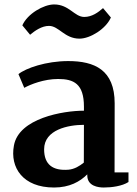

<svg xmlns="http://www.w3.org/2000/svg" viewBox="-20 -836 622 869"><path d="M116.2 -678.7C137.7 -696.8 168.9 -718.8 201.7 -718.8C246.6 -718.8 272 -661.1 339.8 -661.1C387.7 -661.1 459 -704.6 481.9 -756.8L446.3 -799.3C425.3 -780.8 397 -759.3 361.3 -759.3C316.9 -759.3 293 -815.9 225.1 -815.9C177.2 -815.9 104 -773.4 81.1 -721.2ZM43 -177.2C24.4 -77.6 83.5 12.7 224.6 12.7C294.4 12.7 341.8 -13.7 375 -46.9V-42.5C375 6.8 425.3 12.7 449.7 12.7C485.8 12.7 533.2 6.3 561.5 -12.2V-55.7H498.5L499 -368.2C499 -520 407.7 -559.6 288.6 -559.6C188.5 -559.6 96.2 -527.3 63.5 -500.5L89.8 -438.5C118.2 -454.1 178.7 -478.5 243.2 -478.5C313.5 -478.5 359.9 -457 359.9 -353.5V-335C265.6 -335 64.9 -300.8 43 -177.2ZM179.7 -160.2C179.7 -249.5 289.6 -271 359.9 -271C359.9 -213.9 359.4 -157.2 359.4 -100.1C340.8 -85 317.4 -70.3 289.6 -67.9C219.2 -62.5 179.7 -90.8 179.7 -160.2Z"/></svg>

Font: Merriweather
Style: Bold
Weight: 700
Designer: Eben Sorkin ( eben@eyebytes.com )
Foundry: Sorkin Type Co.
Version: Version 1.003